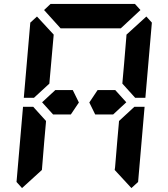

<svg xmlns="http://www.w3.org/2000/svg" viewBox="-20 -1020 856 976"><path d="M566 -562 622 -500 555 -438H495H464L434 -499L476 -562H506H520ZM156 -526 153 -523H101L134 -905L168 -936L253 -844L240 -698L232 -608L231 -595ZM585 -405 663 -477H715L682 -95L648 -64L563 -156L565 -170L576 -302L584 -392ZM205 -302 193 -156 92 -64 64 -95 97 -477H149L158 -467L214 -405L213 -392ZM204 -969 237 -1000H390H514H666L694 -969L594 -876H587H534H503H379H348H295H288ZM724 -936 752 -905 719 -523H667L658 -533L602 -595L603 -608L611 -698L622 -830L623 -844ZM350 -562 381 -499 340 -438H310H250L194 -500L261 -562H306H321Z"/></svg>

Font: DSEG14 Classic Mini
Style: Bold Italic
Weight: 700
Italic angle: -5°
Designer: Keshikan(Twitter:@keshinomi_88pro)
Version: Version 0.46